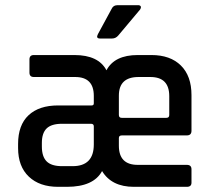

<svg xmlns="http://www.w3.org/2000/svg" viewBox="-20 -723 810 743"><path d="M435 -703H514Q522 -703 524.5 -698.5Q527 -694 522 -686L438 -586Q428 -574 414 -574H367Q350 -574 359 -591L411 -687Q418 -703 435 -703ZM440 -189V-159Q440 -85 513 -85H703Q721 -85 721 -68V-16Q721 0 703 0H498Q412 0 375 -61Q342 0 239 0H205Q133 0 91.5 -39.5Q50 -79 50 -150V-166Q50 -239 90.5 -277Q131 -315 205 -315H335Q343 -315 343 -323V-352Q343 -425 271 -425H111Q94 -425 94 -442V-493Q94 -510 111 -510H268Q361 -510 392 -451Q423 -510 513 -510H566Q639 -510 680 -469.5Q721 -429 721 -355V-217Q721 -199 703 -199H452Q440 -199 440 -189ZM635 -278V-351Q635 -425 562 -425H516Q440 -425 440 -353V-278Q440 -267 451 -267H624Q635 -267 635 -278ZM343 -164V-234Q343 -244 332 -244H220Q179 -244 160.5 -226Q142 -208 142 -170V-156Q142 -117 160.5 -98.5Q179 -80 220 -80H261Q343 -80 343 -164Z"/></svg>

Font: Rajdhani Semibold
Style: Regular
Weight: 600
Designer: Satya Rajpurohit, Jyotish Sonowal
Foundry: Indian Type Foundry
Version: Version 1.200;PS 1.0;hotconv 1.0.78;makeotf.lib2.5.61930; tt